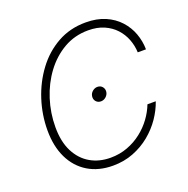

<svg xmlns="http://www.w3.org/2000/svg" viewBox="-132 -862 974 996"><g transform="rotate(-20 355.0 -363.5)"><path d="M326.2 9.8Q246.6 9.8 188.5 -25.6Q130.4 -61 99.1 -125.7Q67.9 -190.4 67.9 -278.3Q67.9 -363.3 94.2 -445.1Q120.6 -526.9 169.7 -593Q218.8 -659.2 288.3 -698.2Q357.9 -737.3 444.3 -737.3Q506.3 -737.3 552.5 -717.3Q598.6 -697.3 629.6 -663.1Q660.6 -628.9 676 -586.4Q691.4 -543.9 691.9 -499H646.5Q645 -536.6 631.6 -571.5Q618.2 -606.4 592.8 -634Q567.4 -661.6 530 -678Q492.7 -694.3 442.9 -694.3Q368.7 -694.3 308.1 -659.4Q247.6 -624.5 203.6 -565.4Q159.7 -506.3 136 -432.1Q112.3 -357.9 112.3 -279.3Q112.3 -199.2 140.4 -144.3Q168.5 -89.4 217 -61.3Q265.6 -33.2 328.1 -33.2Q378.4 -33.2 422.1 -49.6Q465.8 -65.9 501.2 -93.8Q536.6 -121.6 562 -156.5Q587.4 -191.4 601.6 -228.5H647.5Q632.3 -184.1 603.3 -141.6Q574.2 -99.1 532.7 -64.9Q491.2 -30.8 439.2 -10.5Q387.2 9.8 326.2 9.8ZM380.9 -325.2Q363.8 -325.2 353.5 -337.4Q343.3 -349.6 346.2 -366.7Q348.6 -381.8 361.1 -392.1Q373.5 -402.3 387.7 -402.3Q405.3 -402.3 415.3 -390.1Q425.3 -377.9 422.9 -361.3Q420.4 -346.2 408.2 -335.7Q396 -325.2 380.9 -325.2Z"/></g></svg>

Font: Inter 20pt ExtraLight
Style: Italic
Weight: 250
Italic angle: -9.3988°
Version: Version 4.001;git-66647c0bb